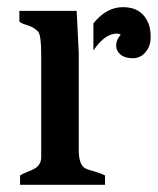

<svg xmlns="http://www.w3.org/2000/svg" viewBox="-20 -512 437 532"><path d="M198.2 -366.2V-96.2Q198.2 -52.2 219.7 -43.9Q226.6 -41 234.4 -39.1Q260.3 -31.7 271 -25.9V0H35.6V-25.9Q44.9 -31.7 55.2 -35.4Q65.4 -39.1 74.2 -43.9Q94.2 -54.2 94.2 -77.1V-359.9Q94.2 -416 85.2 -424.8Q76.2 -433.6 67.6 -437.5Q59.1 -441.4 49.8 -444.1Q40.5 -446.8 33.7 -452.1V-481.9H192.4ZM314.5 -416Q310.1 -418.9 303.2 -418.9Q270 -418.5 238.8 -372.1V-447.3Q274.9 -492.2 320.8 -492.2Q373.5 -492.2 391.6 -446.3Q397.5 -432.1 397.5 -408.2Q397.5 -384.3 383.3 -367.4Q369.1 -350.6 347.7 -350.6Q326.2 -350.6 314 -360.8Q301.8 -371.1 301.8 -386.2Q301.8 -401.4 314.5 -416Z"/></svg>

Font: Stardos Stencil
Style: Regular
Weight: 400
Version: Version 1.000